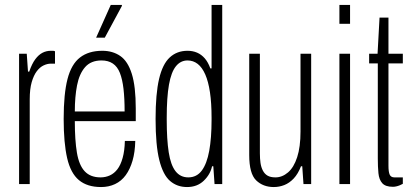

<svg xmlns="http://www.w3.org/2000/svg" viewBox="-20 -743 1659 775"><path d="M57 0V-526H88L93 -454H98Q109 -486 122.5 -504Q136 -522 151.5 -530Q167 -538 185 -538Q190 -538 194 -538Q198 -538 202 -536V-486H184Q171 -486 156 -479Q141 -472 128.5 -455.5Q116 -439 108 -411.5Q100 -384 100 -342V0Z M388 12Q332 12 298.5 -16Q265 -44 251 -105Q237 -166 237 -263Q237 -364 252.5 -424Q268 -484 303 -511Q338 -538 393 -538Q435 -538 465.5 -517Q496 -496 512 -445Q528 -394 528 -305V-254H282Q282 -177 290.5 -126.5Q299 -76 322 -51.5Q345 -27 386 -27Q406 -27 423.5 -35Q441 -43 454 -60Q467 -77 475 -105.5Q483 -134 484 -174H526Q525 -129 515 -94.5Q505 -60 487.5 -36Q470 -12 444.5 0Q419 12 388 12ZM282 -293H483Q483 -346 478.5 -384.5Q474 -423 464 -448.5Q454 -474 435.5 -486.5Q417 -499 390 -499Q347 -499 323.5 -472Q300 -445 291 -398.5Q282 -352 282 -293ZM368 -591 427 -723H472V-719L403 -591Z M735 12Q695 12 666.5 -12.5Q638 -37 623 -97Q608 -157 608 -263Q608 -364 622 -424Q636 -484 665 -511Q694 -538 737 -538Q758 -538 775.5 -530.5Q793 -523 806.5 -507.5Q820 -492 829 -467H834V-723H877V0H846L841 -72H836Q829 -39 802.5 -13.5Q776 12 735 12ZM740 -27Q774 -27 794.5 -54.5Q815 -82 824.5 -134Q834 -186 834 -259V-268Q834 -327 827.5 -370.5Q821 -414 808.5 -442.5Q796 -471 778 -485Q760 -499 737 -499Q709 -499 690 -475.5Q671 -452 662 -401Q653 -350 653 -268V-259Q653 -180 661 -128.5Q669 -77 688.5 -52Q708 -27 740 -27Z M1085 12Q1042 12 1014 -15Q986 -42 986 -117V-526H1029V-124Q1029 -103 1031.5 -85.5Q1034 -68 1041 -54.5Q1048 -41 1060 -34Q1072 -27 1092 -27Q1119 -27 1142.5 -47Q1166 -67 1179.5 -108.5Q1193 -150 1193 -212V-526H1236V0H1205L1200 -72H1195Q1183 -41 1165.5 -22.5Q1148 -4 1127.5 4Q1107 12 1085 12Z M1350 -647V-723H1393V-647ZM1350 0V-526H1393V0Z M1566 11Q1536 11 1523 -3.5Q1510 -18 1507.5 -44Q1505 -70 1505 -103V-487H1470V-526H1504L1512 -672H1548V-526H1606V-487H1548V-74Q1548 -49 1553 -38Q1558 -27 1572 -27H1606V-1Q1601 2 1593.5 5Q1586 8 1579 9.5Q1572 11 1566 11Z"/></svg>

Font: Archivo ExtraCondensed Thin
Style: Regular
Weight: 250
Width: 2
Designer: Hector Gatti
Foundry: Omnibus-Type
Version: Version 2.001